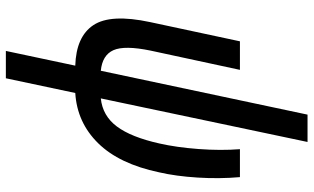

<svg xmlns="http://www.w3.org/2000/svg" viewBox="-222 -582 1044 639"><g transform="rotate(90 299.5 -262.0)"><path d="M149 240 198 9Q101 6 63 -51.5Q25 -109 53 -240L117 -539H212L148 -242Q130 -155 146.5 -118Q163 -81 215 -76L361 -764H452L307 -76Q365 -82 400.5 -129.5Q436 -177 457 -271Q470 -328 475.5 -401.5Q481 -475 476 -539H569Q575 -471 570.5 -398.5Q566 -326 553 -270Q525 -137 456 -67Q387 3 289 9L240 240Z"/></g></svg>

Font: Noto Sans Condensed Medium
Style: Italic
Weight: 500
Width: 3
Italic angle: -12°
Designer: Monotype Design Team
Foundry: Monotype Imaging Inc.
Version: Version 2.013; ttfautohint (v1.8.4.7-5d5b)